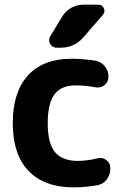

<svg xmlns="http://www.w3.org/2000/svg" viewBox="-20 -806 545 815"><path d="M245.1 -737.3Q258.8 -759.8 282.7 -772.9Q306.6 -786.1 333 -786.1H397.5Q414.1 -786.1 420.9 -771Q427.7 -755.9 417 -743.2L333 -646.5Q294.9 -603.5 237.3 -603.5H220.7Q202.1 -603.5 192.4 -620.1Q188.5 -627.9 188.5 -635.7Q188.5 -644.5 193.4 -652.3ZM283.2 -556.6Q330.1 -556.6 383.8 -548.8Q408.2 -544.9 424.3 -525.4Q440.4 -505.9 440.4 -480.5V-479.5Q440.4 -458 422.9 -444.3Q410.2 -434.6 394.5 -434.6Q389.6 -434.6 384.8 -435.5Q342.8 -443.4 305.7 -443.4Q302.7 -443.4 299.8 -443.4Q240.2 -443.4 211.4 -405.8Q182.6 -368.2 182.6 -283.2Q182.6 -196.3 213.9 -159.7Q245.1 -123 309.6 -123Q349.6 -123 393.6 -133.8Q399.4 -135.7 405.3 -135.7Q418.9 -135.7 430.7 -127Q448.2 -114.3 448.2 -93.8V-88.9Q448.2 -63.5 432.6 -43.5Q417 -23.4 391.6 -19.5Q341.8 -10.7 293 -10.7Q168 -10.7 101.1 -80.6Q34.2 -150.4 34.2 -283.2Q34.2 -415 98.6 -485.8Q163.1 -556.6 283.2 -556.6Z"/></svg>

Font: Gen Jyuu Gothic P Bold
Style: Bold
Weight: 700
Designer: [Source Han Sans]
Ryoko NISHIZUKA  (kana & ideographs); Paul D. Hunt (Latin, Greek & Cyrillic); Wenlong ZHANG  (bopomofo
Version: Version 1.002.20150607